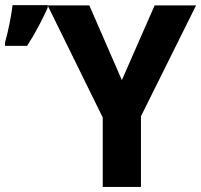

<svg xmlns="http://www.w3.org/2000/svg" viewBox="-48 -735 791 755"><path d="M431.2 -419.9 560.1 -713.9H723.1L506.3 -277.8V0H356V-272.9L139.2 -713.9H303.2ZM-28.3 -567.9Q-23.9 -582.5 -19.5 -601.3Q-15.1 -620.1 -11 -639.9Q-6.8 -659.7 -3.7 -679.2Q-0.5 -698.7 1.5 -714.8H139.6V-704.6Q124.5 -671.4 104.5 -633.1Q84.5 -594.7 58.6 -554.7H-28.3Z"/></svg>

Font: Droid Sans
Style: Bold
Weight: 700
Foundry: Ascender Corporation
Version: Version 1.00 build 112